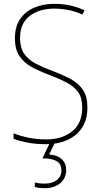

<svg xmlns="http://www.w3.org/2000/svg" viewBox="-20 -744 527 1004"><path d="M437 -182Q437 -118 408.5 -75.5Q380 -33 331.5 -11.5Q283 10 221 10Q167 10 125.5 2Q84 -6 51 -18V-47Q86 -33 129 -24Q172 -15 223 -15Q304 -15 357 -57Q410 -99 410 -182Q410 -231 389.5 -261Q369 -291 330 -311.5Q291 -332 236 -353Q185 -372 145 -394Q105 -416 81.5 -451Q58 -486 58 -544Q58 -604 85 -644Q112 -684 159 -704Q206 -724 265 -724Q349 -724 422 -690L411 -668Q371 -686 333.5 -692.5Q296 -699 263 -699Q187 -699 136 -661Q85 -623 85 -546Q85 -493 107 -462Q129 -431 166.5 -411.5Q204 -392 249 -375Q306 -354 348 -331.5Q390 -309 413.5 -274.5Q437 -240 437 -182ZM326 145Q326 188 295 214Q264 240 215 240Q184 240 162 234V210Q183 216 215 216Q252 216 276.5 198Q301 180 301 146Q301 113 276 98.5Q251 84 202 84L242 0H268L237 64Q280 67 303 88.5Q326 110 326 145Z"/></svg>

Font: Noto Sans Tamil SemiCondensed Thin
Style: Regular
Weight: 100
Width: 4
Designer: Jelle Bosma - Monotype Design Team
Foundry: Monotype Imaging Inc.
Version: Version 2.004; ttfautohint (v1.8.4.7-5d5b)